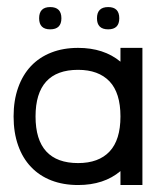

<svg xmlns="http://www.w3.org/2000/svg" viewBox="-20 -531 455 551"><path d="M388.7 -393.6V0H325.7V-40Q278.3 0 204.1 0Q161.6 0 127.4 -13.2Q93.3 -26.4 69.1 -51.8Q44.9 -77.1 32 -113.8Q19 -150.4 19 -196.8Q19 -242.7 32 -279.3Q44.9 -315.9 68.8 -341.3Q92.8 -366.7 127 -380.1Q161.1 -393.6 204.1 -393.6Q277.8 -393.6 325.7 -354V-393.6ZM294.4 -297.4Q262.7 -330.6 204.1 -330.6Q143.1 -330.6 112.5 -296.9Q82 -263.2 82 -196.8Q82 -129.9 112.8 -96.4Q143.6 -63 204.1 -63Q263.2 -63 294.4 -96.2Q325.7 -129.4 325.7 -196.8Q325.7 -264.2 294.4 -297.4ZM124 -510.7Q156.2 -510.7 156.2 -478.5Q156.2 -446.8 124 -446.8Q92.3 -446.8 92.3 -478.5Q92.3 -510.7 124 -510.7ZM290.5 -510.7Q322.3 -510.7 322.3 -478.5Q322.3 -446.8 290.5 -446.8Q258.3 -446.8 258.3 -478.5Q258.3 -510.7 290.5 -510.7Z"/></svg>

Font: Fibel Sued LRS
Style: Regular
Weight: 400
Designer: Peter Wiegel
Foundry: Peter Wiegel
Version: Version 000.000